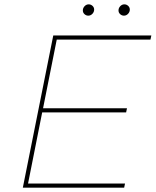

<svg xmlns="http://www.w3.org/2000/svg" viewBox="-20 -863 716 883"><path d="M109 -19H555L551 0H85L225 -700H676L672 -681H241L178 -365H564L560 -346H174ZM386 -791Q376 -791 368.5 -798Q361 -805 361 -815Q361 -826 369 -834.5Q377 -843 388 -843Q398 -843 405.5 -836Q413 -829 413 -819Q413 -808 405 -799.5Q397 -791 386 -791ZM550 -791Q540 -791 532.5 -798Q525 -805 525 -815Q525 -826 533 -834.5Q541 -843 552 -843Q562 -843 569.5 -836Q577 -829 577 -819Q577 -808 569 -799.5Q561 -791 550 -791Z"/></svg>

Font: Montserrat Thin
Style: Italic
Weight: 100
Italic angle: -11.3°
Designer: Julieta Ulanovsky
Foundry: Julieta Ulanovsky
Version: Version 9.000; ttfautohint (v1.8.4.7-5d5b)